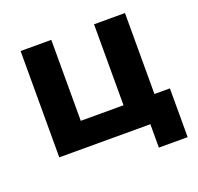

<svg xmlns="http://www.w3.org/2000/svg" viewBox="-109 -613 866 840"><g transform="rotate(-20 323.5 -193.0)"><path d="M627 -118V109H493V0H69V-495H212V-118H411V-495H555V-118Z"/></g></svg>

Font: Montserrat Ace
Style: Bold
Weight: 700
Designer: Julieta Ulanovsky
Foundry: Julieta Ulanovsky
Version: Version 1